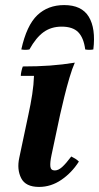

<svg xmlns="http://www.w3.org/2000/svg" viewBox="-20 -722 391 757"><path d="M134 15Q81 15 63.5 -19.5Q46 -54 56 -100L92 -270Q101 -311 107 -350Q113 -389 114 -423H62Q62 -430 64.5 -441.5Q67 -453 70 -460Q128 -460 177 -463.5Q226 -467 275 -475Q265 -453 254 -416Q243 -379 233.5 -340Q224 -301 217 -270L183 -110Q177 -82 178.5 -66Q180 -50 196 -50Q210 -50 225 -63.5Q240 -77 261 -105Q269 -101 276.5 -96.5Q284 -92 291 -85Q263 -41 222 -13Q181 15 134 15ZM96 -527Q80 -524 64 -527Q85 -622 127 -662Q169 -702 233 -702Q302 -702 330 -656Q358 -610 348 -527Q332 -524 316 -527Q310 -573 288.5 -595Q267 -617 223 -617Q182 -617 152 -595.5Q122 -574 96 -527Z"/></svg>

Font: Poltawski Nowy
Style: Bold Italic
Weight: 700
Italic angle: -12°
Designer: Adam Pótawski, Mateusz Machalski, Borys Kosmynka, Ania Wieluska
Foundry: Capitalics.wtf
Version: Version 1.001;gftools[0.9.25]